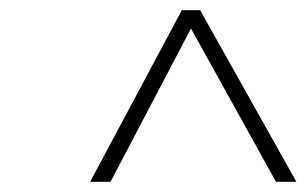

<svg xmlns="http://www.w3.org/2000/svg" viewBox="-20 -680 602 377"><path d="M522 -323 355 -624 197 -323H157L337 -660H373L562 -323Z"/></svg>

Font: Titillium Web ExtraLight
Style: Italic
Weight: 275
Italic angle: -13°
Version: Version 1.002;PS 57.000;hotconv 1.0.70;makeotf.lib2.5.55311